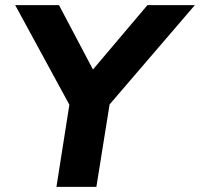

<svg xmlns="http://www.w3.org/2000/svg" viewBox="-20 -725 776 745"><path d="M199 0 256 -362 274 -273 39 -705H209L353 -432H321L552 -705H736L365 -273L412 -362L354 0Z"/></svg>

Font: Nunito Sans 12pt ExtraBold
Style: Italic
Weight: 800
Italic angle: -9°
Designer: Vernon Adams
Foundry: Vernon Adams
Version: Version 3.101;gftools[0.9.27]